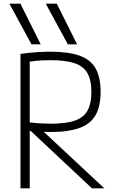

<svg xmlns="http://www.w3.org/2000/svg" viewBox="-20 -1020 640 1040"><path d="M91 -728Q142 -735 180 -737.5Q218 -740 252 -740Q351 -740 411 -718.5Q471 -697 498 -649Q525 -601 525 -523Q525 -445 498 -397Q471 -349 411 -327Q351 -305 252 -305Q235 -305 217 -306L545 0H478L146 -311Q144 -311 141 -311V0H91ZM141 -357Q175 -353 202.5 -351.5Q230 -350 256 -350Q337 -350 385 -366.5Q433 -383 454 -421Q475 -459 475 -522Q475 -585 454 -623Q433 -661 384.5 -677.5Q336 -694 255 -694Q228 -694 200.5 -692.5Q173 -691 141 -686ZM150.5 -780 30.9 -1000H90.7L200.5 -780ZM347.5 -780 227.9 -1000H287.7L397.5 -780Z"/></svg>

Font: M PLUS Code Latin 60 Light
Style: Regular
Weight: 300
Width: 7
Monospace: yes
Designer: Coji Morishita
Foundry: UNDERFOREST DESIGN
Version: Version 1.005; ttfautohint (v1.8.3)